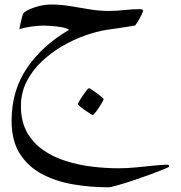

<svg xmlns="http://www.w3.org/2000/svg" viewBox="-20 -298 786 833"><path d="M713.9 424.8Q713.9 426.8 690.2 436.5Q666.5 446.3 630.4 459.5Q594.2 472.7 556.2 485.4Q518.1 498 488.8 506.3Q459.5 514.6 449.7 514.6Q371.6 514.6 296.6 501.7Q221.7 488.8 161.6 456.8Q101.6 424.8 65.9 368.7Q30.3 312.5 30.3 226.1Q30.3 93.8 98.4 -4.9Q166.5 -103.5 279.8 -168.5Q269 -176.3 246.1 -180.2Q223.1 -184.1 200.9 -185.5Q178.7 -187 169.9 -187Q146 -187 116.5 -182.9Q86.9 -178.7 64 -171.4Q64 -174.8 66.9 -188Q69.8 -201.2 73.5 -215.1Q77.1 -229 78.6 -234.9Q80.1 -242.7 98.9 -252.9Q117.7 -263.2 146 -270.8Q174.3 -278.3 203.1 -278.3Q245.1 -278.3 286.6 -271.2Q328.1 -264.2 369.9 -257.3Q411.6 -250.5 453.1 -250.5Q485.4 -250.5 518.6 -254.4Q551.8 -258.3 587.9 -258.3Q591.8 -258.3 596.2 -257.1Q600.6 -255.9 600.6 -250.5Q600.6 -247.1 592.8 -231.4Q585 -215.8 576.2 -201.4Q567.4 -187 564.5 -187Q540.5 -182.6 506.6 -177.7Q472.7 -172.9 442.4 -168.5Q398.9 -161.6 348.6 -143.8Q298.3 -126 249.3 -97.4Q200.2 -68.8 159.7 -30Q119.1 8.8 95 56.9Q70.8 105 70.8 162.1Q70.8 228.5 96.7 275.1Q122.6 321.8 166.5 352.5Q210.4 383.3 265.6 400.6Q320.8 418 379.9 425Q439 432.1 494.1 432.1Q529.3 432.1 570.3 428.2Q611.3 424.3 647.9 420.4Q684.6 416.5 706.1 416.5Q713.9 416.5 713.9 424.8ZM429.7 131.8Q429.7 134.3 423.6 145.3Q417.5 156.2 408.9 169.2Q400.4 182.1 392.6 191.7Q384.8 201.2 381.8 201.2Q380.4 201.2 370.4 194.8Q360.4 188.5 348.1 179.9Q335.9 171.4 326.9 163.8Q317.9 156.2 317.9 153.8Q317.9 150.9 324.2 140.1Q330.6 129.4 339.4 116.5Q348.1 103.5 355.7 94Q363.3 84.5 365.2 84.5Q368.2 84.5 378.4 91.1Q388.7 97.7 400.4 106.4Q412.1 115.2 420.9 122.8Q429.7 130.4 429.7 131.8Z"/></svg>

Font: Rohingya Solluk
Style: Regular
Weight: 400
Designer: SIL International
Foundry: SIL International
Version: Version 1.001